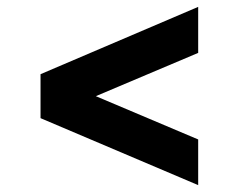

<svg xmlns="http://www.w3.org/2000/svg" viewBox="-20 -552 700 559"><path d="M557 -146 259 -272 557 -398V-532L98 -336V-208L557 -13Z"/></svg>

Font: Plus Jakarta Sans
Style: Bold
Weight: 700
Designer: Gumpita Rahayu
Foundry: Tokotype
Version: Version 2.071;gftools[0.9.30]